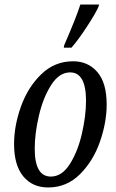

<svg xmlns="http://www.w3.org/2000/svg" viewBox="-20 -816 509 846"><path d="M42 -181Q42 -262 72.5 -347Q103 -432 162 -489Q221 -546 302 -546Q368 -546 409 -498.5Q450 -451 450 -355Q450 -277 420.5 -192Q391 -107 332.5 -48.5Q274 10 192 10Q123 10 82.5 -39Q42 -88 42 -181ZM359 -372Q359 -497 289 -497Q241 -497 205.5 -441.5Q170 -386 151.5 -306.5Q133 -227 133 -161Q133 -38 204 -38Q253 -38 288 -93.5Q323 -149 341 -227.5Q359 -306 359 -372ZM263 -617Q316 -739 334 -796H417L413 -784Q400 -755 362 -697Q324 -639 295 -606H261Z"/></svg>

Font: Noto Serif Cond
Style: Italic
Weight: 400
Width: 3
Italic angle: -12°
Designer: Monotype Design Team
Foundry: Monotype Imaging Inc.
Version: Version 1.001